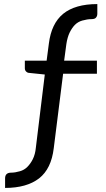

<svg xmlns="http://www.w3.org/2000/svg" viewBox="-20 -746 522 943"><path d="M244 -18Q232 83 172 130Q111 177 5 177V130Q5 102 35 102Q54 102 78 95Q99 89 114 74Q130 58 141 36Q153 12 156 -20L200 -380L123 -388Q115 -388 108 -395Q102 -401 102 -411V-448H209L220 -532Q232 -630 290 -678Q349 -726 458 -726V-678Q458 -666 450 -658Q444 -652 428 -652Q409 -652 384 -645Q363 -639 348 -624Q334 -610 322 -586Q311 -563 306 -530L295 -448H456V-384H290Z"/></svg>

Font: Aleo
Style: Regular
Weight: 400
Designer: Alessio Laiso
Version: Version 1.1